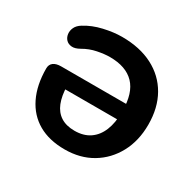

<svg xmlns="http://www.w3.org/2000/svg" viewBox="-117 -631 792 774"><g transform="rotate(30 278.5 -244.5)"><path d="M269 10Q197 10 146.5 -19Q96 -48 69 -103.5Q42 -159 42 -236Q42 -254 54.5 -263.5Q67 -273 90 -273H411V-201H130L150 -216Q151 -171 163.5 -139.5Q176 -108 201.5 -91.5Q227 -75 266 -75Q308 -75 336.5 -94.5Q365 -114 379.5 -150Q394 -186 394 -234V-241Q394 -324 355.5 -364Q317 -404 242 -404Q217 -404 184.5 -397.5Q152 -391 123 -374Q102 -362 86 -363.5Q70 -365 60.5 -375Q51 -385 49 -400Q47 -415 54 -430Q61 -445 79 -456Q114 -478 159.5 -488.5Q205 -499 244 -499Q327 -499 387 -468Q447 -437 479.5 -380Q512 -323 512 -245Q512 -170 481 -112.5Q450 -55 395.5 -22.5Q341 10 269 10Z"/></g></svg>

Font: Nunito
Style: Bold
Weight: 700
Designer: Vernon Adams
Foundry: Vernon Adams
Version: Version 3.602